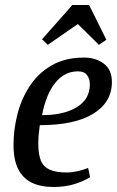

<svg xmlns="http://www.w3.org/2000/svg" viewBox="-20 -738 467 767"><path d="M194 9Q143 9 107.5 -8Q72 -25 53 -62Q34 -99 34 -159Q34 -221 50 -283Q66 -345 100 -396Q134 -447 187.5 -477.5Q241 -508 316 -508Q362 -508 394.5 -484Q427 -460 427 -410Q427 -330 353 -284Q279 -238 139 -238Q136 -217 134.5 -199Q133 -181 133 -163Q133 -121 143.5 -96Q154 -71 179 -60Q204 -49 247 -49Q267 -49 289.5 -54Q312 -59 332 -67L340 -30Q310 -12 273.5 -1.5Q237 9 194 9ZM148 -278Q235 -278 287 -310Q339 -342 339 -401Q339 -422 328 -437.5Q317 -453 291 -453Q238 -453 201 -407.5Q164 -362 148 -278ZM171 -559 148 -581 269 -718H336L405 -579L375 -559L291 -642Z"/></svg>

Font: Manuale Medium
Style: Italic
Weight: 500
Italic angle: -11°
Version: Version 1.002